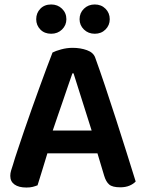

<svg xmlns="http://www.w3.org/2000/svg" viewBox="-20 -829 650 859"><path d="M416 -143H192Q181 -106 168.5 -66Q156 -26 148 0Q138 4 126.5 7Q115 10 98 10Q64 10 45 -3.5Q26 -17 26 -42Q26 -54 29.5 -65.5Q33 -77 38 -92Q46 -120 59.5 -159.5Q73 -199 88.5 -245.5Q104 -292 122 -341.5Q140 -391 156.5 -437.5Q173 -484 188.5 -524.5Q204 -565 215 -594Q228 -601 253.5 -608Q279 -615 305 -615Q340 -615 369 -604.5Q398 -594 406 -571Q426 -516 450 -444.5Q474 -373 498.5 -297Q523 -221 546 -148Q569 -75 587 -17Q577 -6 559.5 1.5Q542 9 518 9Q483 9 468.5 -3.5Q454 -16 446 -43ZM304 -501Q295 -476 284.5 -445Q274 -414 262.5 -380.5Q251 -347 239 -312.5Q227 -278 216 -245H390L309 -501ZM277 -743Q277 -716 257.5 -697Q238 -678 209 -678Q179 -678 160.5 -697Q142 -716 142 -743Q142 -771 160.5 -790Q179 -809 209 -809Q238 -809 257.5 -790Q277 -771 277 -743ZM471 -743Q471 -716 452 -697Q433 -678 404 -678Q375 -678 355.5 -697Q336 -716 336 -743Q336 -771 355.5 -790Q375 -809 404 -809Q433 -809 452 -790Q471 -771 471 -743Z"/></svg>

Font: Baloo Bhaina 2 SemiBold
Style: Regular
Weight: 600
Designer: Yesha Goshar, Manish Minz, Shuchita Grover and Ek Type
Foundry: Ek Type
Version: Version 1.640;hotconv 1.0.111;makeotfexe 2.5.65597; ttfautoh